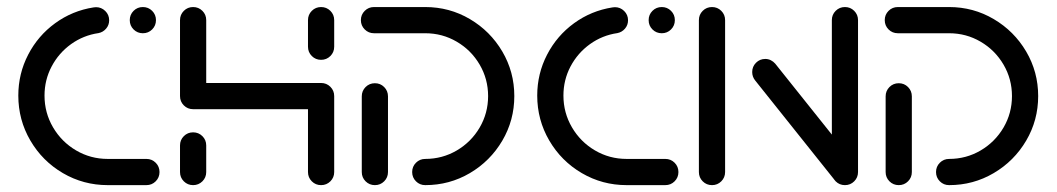

<svg xmlns="http://www.w3.org/2000/svg" viewBox="-20 -539 3076 559"><path d="M33.3 -260.7Q33.3 -324.4 62 -379.8Q90.7 -435.2 140.7 -471.5Q190.7 -507.8 252.2 -517.4Q257.4 -518.1 259.6 -518.1Q275.2 -518.1 286.5 -507Q297.8 -495.9 297.8 -480Q297.8 -465.9 288.9 -455.6Q280 -445.2 266.7 -442.6Q223 -436.3 187 -410.6Q151.1 -384.8 130.4 -345.6Q109.6 -306.3 109.6 -260.7Q109.6 -210.7 134.4 -168.3Q159.3 -125.9 201.5 -101.1Q243.7 -76.3 293.7 -76.3H406.3Q422.2 -76.3 433.3 -65.2Q444.4 -54.1 444.4 -38.1Q444.4 -22.2 433.3 -11.1Q422.2 0 406.3 0H293.7Q223 0 163.1 -35Q103.3 -70 68.3 -130Q33.3 -190 33.3 -260.7ZM357.8 -480.4Q357.8 -496.3 368.9 -507.4Q380 -518.5 395.9 -518.5Q411.9 -518.5 423 -507.4Q434.1 -496.3 434.1 -480.4Q434.1 -464.4 423 -453.3Q411.9 -442.2 395.9 -442.2Q380 -442.2 368.9 -453.3Q357.8 -464.4 357.8 -480.4Z M542.2 0Q526.3 0 515.2 -11.1Q504.1 -22.2 504.1 -38.1V-115.6Q504.1 -131.5 515.2 -142.6Q526.3 -153.7 542.2 -153.7Q558.1 -153.7 569.3 -142.6Q580.4 -131.5 580.4 -115.6V-38.1Q580.4 -22.2 569.3 -11.1Q558.1 0 542.2 0ZM542.2 -518.5Q558.1 -518.5 569.3 -507.4Q580.4 -496.3 580.4 -480.4V-259.3Q580.4 -243.3 569.3 -232.2Q558.1 -221.1 542.2 -221.1Q526.3 -221.1 515.2 -232.2Q504.1 -243.3 504.1 -259.3V-480.4Q504.1 -496.3 515.2 -507.4Q526.3 -518.5 542.2 -518.5ZM914.8 -221.1H542.2V-297.4H914.8ZM914.8 -297.4Q930.7 -297.4 941.9 -286.3Q953 -275.2 953 -259.3V-38.1Q953 -22.2 941.9 -11.1Q930.7 0 914.8 0Q898.9 0 887.8 -11.1Q876.7 -22.2 876.7 -38.1V-259.3Q876.7 -275.2 887.8 -286.3Q898.9 -297.4 914.8 -297.4ZM914.8 -364.8Q898.9 -364.8 887.8 -375.9Q876.7 -387 876.7 -403V-480.4Q876.7 -496.3 887.8 -507.4Q898.9 -518.5 914.8 -518.5Q930.7 -518.5 941.9 -507.4Q953 -496.3 953 -480.4V-403Q953 -387 941.9 -375.9Q930.7 -364.8 914.8 -364.8Z M1071.5 -296.7Q1087.4 -296.7 1098.5 -285.6Q1109.6 -274.4 1109.6 -258.5V-38.1Q1109.6 -22.2 1098.5 -11.1Q1087.4 0 1071.5 0Q1055.6 0 1044.4 -11.1Q1033.3 -22.2 1033.3 -38.1V-258.5Q1033.3 -274.4 1044.4 -285.6Q1055.6 -296.7 1071.5 -296.7ZM1180 -38.1Q1180 -54.1 1191.1 -65.2Q1202.2 -76.3 1218.1 -76.3Q1267.8 -76.3 1309.8 -100.9Q1351.9 -125.6 1376.5 -167.6Q1401.1 -209.6 1401.1 -259.3Q1401.1 -308.9 1376.5 -350.9Q1351.9 -393 1309.8 -417.6Q1267.8 -442.2 1218.1 -442.2H1068.9Q1053 -442.2 1041.9 -453.3Q1030.7 -464.4 1030.7 -480.4Q1030.7 -496.3 1041.9 -507.4Q1053 -518.5 1068.9 -518.5H1218.1Q1288.5 -518.5 1348 -483.5Q1407.4 -448.5 1442.4 -389.1Q1477.4 -329.6 1477.4 -259.3Q1477.4 -188.9 1442.4 -129.4Q1407.4 -70 1348 -35Q1288.5 0 1218.1 0Q1202.2 0 1191.1 -11.1Q1180 -22.2 1180 -38.1Z M1544.1 -260.7Q1544.1 -324.4 1572.8 -379.8Q1601.5 -435.2 1651.5 -471.5Q1701.5 -507.8 1763 -517.4Q1768.1 -518.1 1770.4 -518.1Q1785.9 -518.1 1797.2 -507Q1808.5 -495.9 1808.5 -480Q1808.5 -465.9 1799.6 -455.6Q1790.7 -445.2 1777.4 -442.6Q1733.7 -436.3 1697.8 -410.6Q1661.9 -384.8 1641.1 -345.6Q1620.4 -306.3 1620.4 -260.7Q1620.4 -210.7 1645.2 -168.3Q1670 -125.9 1712.2 -101.1Q1754.4 -76.3 1804.4 -76.3H1917Q1933 -76.3 1944.1 -65.2Q1955.2 -54.1 1955.2 -38.1Q1955.2 -22.2 1944.1 -11.1Q1933 0 1917 0H1804.4Q1733.7 0 1673.9 -35Q1614.1 -70 1579.1 -130Q1544.1 -190 1544.1 -260.7ZM1868.5 -480.4Q1868.5 -496.3 1879.6 -507.4Q1890.7 -518.5 1906.7 -518.5Q1922.6 -518.5 1933.7 -507.4Q1944.8 -496.3 1944.8 -480.4Q1944.8 -464.4 1933.7 -453.3Q1922.6 -442.2 1906.7 -442.2Q1890.7 -442.2 1879.6 -453.3Q1868.5 -464.4 1868.5 -480.4Z M2053 0Q2037 0 2025.9 -11.1Q2014.8 -22.2 2014.8 -38.1V-480.4Q2014.8 -496.3 2025.9 -507.4Q2037 -518.5 2053 -518.5Q2068.9 -518.5 2080 -507.4Q2091.1 -496.3 2091.1 -480.4V-38.1Q2091.1 -22.2 2080 -11.1Q2068.9 0 2053 0ZM2170 -329.3Q2170 -345.2 2181.1 -356.3Q2192.2 -367.4 2208.1 -367.4Q2216.7 -367.4 2224.1 -363.7Q2231.5 -360 2237 -353.7L2471.5 -60L2413.3 -10.7L2178.9 -304.4Q2170 -315.2 2170 -329.3ZM2440 0Q2424.1 0 2413 -11.1Q2401.9 -22.2 2401.9 -38.1V-480.4Q2401.9 -496.3 2413 -507.4Q2424.1 -518.5 2440 -518.5Q2455.9 -518.5 2467 -507.4Q2478.1 -496.3 2478.1 -480.4V-38.1Q2478.1 -22.2 2467 -11.1Q2455.9 0 2440 0Z M2596.7 -296.7Q2612.6 -296.7 2623.7 -285.6Q2634.8 -274.4 2634.8 -258.5V-38.1Q2634.8 -22.2 2623.7 -11.1Q2612.6 0 2596.7 0Q2580.7 0 2569.6 -11.1Q2558.5 -22.2 2558.5 -38.1V-258.5Q2558.5 -274.4 2569.6 -285.6Q2580.7 -296.7 2596.7 -296.7ZM2705.2 -38.1Q2705.2 -54.1 2716.3 -65.2Q2727.4 -76.3 2743.3 -76.3Q2793 -76.3 2835 -100.9Q2877 -125.6 2901.7 -167.6Q2926.3 -209.6 2926.3 -259.3Q2926.3 -308.9 2901.7 -350.9Q2877 -393 2835 -417.6Q2793 -442.2 2743.3 -442.2H2594.1Q2578.1 -442.2 2567 -453.3Q2555.9 -464.4 2555.9 -480.4Q2555.9 -496.3 2567 -507.4Q2578.1 -518.5 2594.1 -518.5H2743.3Q2813.7 -518.5 2873.1 -483.5Q2932.6 -448.5 2967.6 -389.1Q3002.6 -329.6 3002.6 -259.3Q3002.6 -188.9 2967.6 -129.4Q2932.6 -70 2873.1 -35Q2813.7 0 2743.3 0Q2727.4 0 2716.3 -11.1Q2705.2 -22.2 2705.2 -38.1Z"/></svg>

Font: 26F Galaxy Hebrew
Style: Bold
Weight: 700
Designer: C₂₉H₂₅N₃O₅
Version: Version 1.000